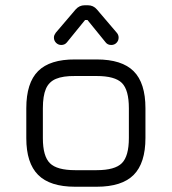

<svg xmlns="http://www.w3.org/2000/svg" viewBox="-20 -710 653 730"><path d="M265.5 0Q170 0 125 -45Q80 -90 80 -184.5V-298.5Q80 -395 125 -439.8Q170 -484.5 265.5 -484H347.5Q443.5 -484 488.2 -439.2Q533 -394.5 533 -298.5V-185.5Q533 -90 488.2 -45Q443.5 0 347.5 0ZM143 -184.5Q143 -116 169.8 -89.5Q196.5 -63 265.5 -63H347.5Q417 -63 443.5 -89.8Q470 -116.5 470 -185.5V-298.5Q470 -368 443.5 -394.5Q417 -421 347.5 -421H265.5Q219.5 -421.5 192.8 -410.2Q166 -399 154.5 -372.2Q143 -345.5 143 -298.5ZM213 -539Q201.5 -539 193.2 -547.2Q185 -555.5 185 -567Q185 -572.5 187 -577Q189 -581.5 192 -585.5L267.5 -674Q281.5 -690 302 -690H314Q335 -690 348.5 -674L424 -585.5Q427.5 -581.5 429.2 -577Q431 -572.5 431 -567Q431 -555.5 423 -547.2Q415 -539 403 -539Q389.5 -539 382 -548.5L312.5 -634H303.5L234 -548.5Q226 -539 213 -539Z"/></svg>

Font: Jura Light Medium
Style: Regular
Weight: 500
Version: Version 5.106